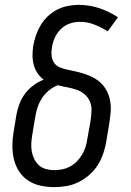

<svg xmlns="http://www.w3.org/2000/svg" viewBox="-20 -763 540 791"><path d="M204 8Q175 8 147 2Q119 -4 96.5 -19Q74 -34 59 -56.5Q44 -79 37.5 -106Q31 -133 31 -161.5Q31 -190 36 -219L48 -292Q52 -314 60.5 -336Q69 -358 83.5 -377.5Q98 -397 118 -411.5Q138 -426 160 -435Q145 -446 134.5 -461.5Q124 -477 119 -496Q114 -515 114 -535Q114 -555 117 -575Q121 -597 128.5 -618.5Q136 -640 148 -660Q160 -680 177.5 -696.5Q195 -713 216 -723.5Q237 -734 259.5 -738.5Q282 -743 304 -743Q349 -743 390 -729Q431 -715 466 -692L424 -634Q398 -650 369.5 -661.5Q341 -673 308 -673Q288 -673 267.5 -666Q247 -659 231 -643.5Q215 -628 206 -608Q197 -588 194 -568Q191 -551 192.5 -534Q194 -517 203 -504Q212 -491 227.5 -485Q243 -479 259.5 -475.5Q276 -472 292 -468.5Q308 -465 323.5 -460Q339 -455 354 -448.5Q369 -442 382 -432.5Q395 -423 405 -411Q415 -399 422 -384.5Q429 -370 432.5 -354Q436 -338 436.5 -321.5Q437 -305 434.5 -287.5Q432 -270 430 -253L418 -181Q414 -156 405.5 -131Q397 -106 383 -83.5Q369 -61 348.5 -43Q328 -25 304 -13Q280 -1 254 3.5Q228 8 204 8ZM204 -62Q220 -62 237 -65.5Q254 -69 269.5 -77.5Q285 -86 297.5 -99Q310 -112 319 -127.5Q328 -143 333 -159.5Q338 -176 340 -192L353 -265Q356 -285 357 -306Q358 -327 350.5 -344.5Q343 -362 328.5 -374.5Q314 -387 295 -393.5Q276 -400 256.5 -403.5Q237 -407 218 -412Q198 -404 181 -390Q164 -376 152.5 -358Q141 -340 134.5 -320Q128 -300 125 -280L113 -208Q110 -190 109 -172.5Q108 -155 111 -138.5Q114 -122 121.5 -107Q129 -92 141 -81.5Q153 -71 169.5 -66.5Q186 -62 204 -62Z"/></svg>

Font: Iosevka Term Curly Oblique
Style: Regular
Weight: 400
Italic angle: -9°
Designer: Belleve Invis
Foundry: Belleve Invis
Version: Version 32.3.0